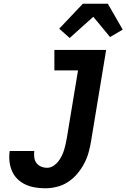

<svg xmlns="http://www.w3.org/2000/svg" viewBox="-20 -1003 679 1031"><path d="M224 8Q195 8 168 3.5Q141 -1 117 -12Q93 -23 74 -41.5Q55 -60 44.5 -84.5Q34 -109 31 -136.5Q28 -164 32 -192H164Q162 -175 164 -158Q166 -141 175.5 -128Q185 -115 200.5 -108.5Q216 -102 233 -102Q250 -102 265.5 -111.5Q281 -121 292 -135Q303 -149 311 -165Q319 -181 324 -197Q329 -213 332.5 -229.5Q336 -246 339 -263L399 -625H272V-735H550L469 -245Q464 -214 455.5 -183.5Q447 -153 431.5 -124Q416 -95 394.5 -69.5Q373 -44 345.5 -26Q318 -8 286 0Q254 8 224 8ZM354 -799 298 -849 425 -983H559L639 -844L571 -804L481 -913Z"/></svg>

Font: Iosevka XBd Ex Obl
Style: Regular
Weight: 800
Width: 7
Italic angle: -9°
Monospace: yes
Designer: Belleve Invis
Foundry: Belleve Invis
Version: Version 32.5.0; ttfautohint (v1.8.4)